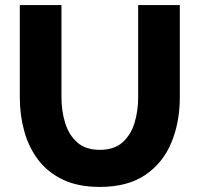

<svg xmlns="http://www.w3.org/2000/svg" viewBox="-20 -730 787 756"><path d="M373 6Q288 6 228 -22.5Q168 -51 130.5 -100.5Q93 -150 75.5 -213.5Q58 -277 58 -347V-710H222V-347Q222 -293 236.5 -246Q251 -199 284 -169.5Q317 -140 373 -140Q430 -140 463 -170Q496 -200 510 -247Q524 -294 524 -347V-710H688V-347Q688 -249 655 -169Q622 -89 552.5 -41.5Q483 6 373 6Z"/></svg>

Font: Raleway ExtraBold
Style: Regular
Weight: 800
Designer: Matt McInerney, Pablo Impallari, Rodrigo Fuenzalida
Foundry: Matt McInerney, Pablo Impallari, Rodrigo Fuenzalida
Version: Version 4.026